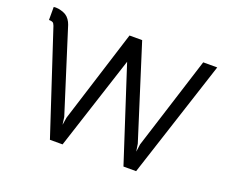

<svg xmlns="http://www.w3.org/2000/svg" viewBox="-113 -873 1254 1055"><g transform="rotate(20 513.5 -346.0)"><path d="M35 -616V-692Q39 -693 47 -693Q62 -693 79 -688Q96 -683 106 -677Q119 -669 128.5 -655.5Q138 -642 143 -627L296 -144L302 -100L309 -144L480 -687H554L726 -144L733 -100L739 -144L911 -687H993L769 1H695L517 -547L339 1H265L69 -594Q64 -608 57 -612Q50 -616 35 -616Z"/></g></svg>

Font: Bellota Text
Style: Bold
Weight: 700
Designer: Kemie Guaida
Foundry: Kemie Guaida
Version: Version 4.001